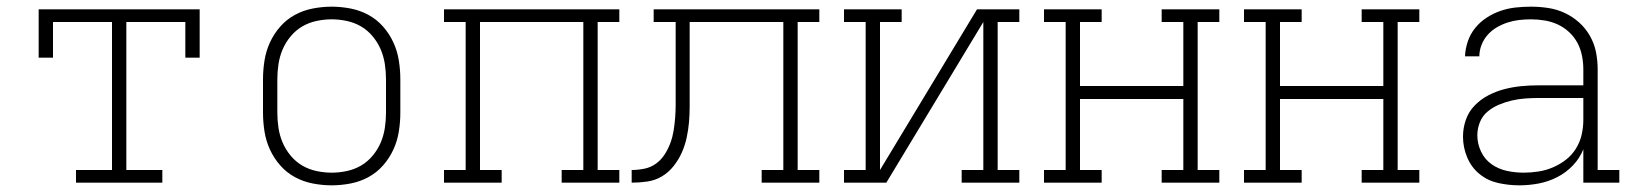

<svg xmlns="http://www.w3.org/2000/svg" viewBox="-20 -548 4915 576"><path d="M208 0V-38H316V-482H139V-375H96V-520H579V-375H536V-482H359V-38H467V0Z M975 8Q947 8 918.5 2.5Q890 -3 865 -16.5Q840 -30 821 -51.5Q802 -73 790 -99Q778 -125 773.5 -153.5Q769 -182 769 -210V-310Q769 -338 773.5 -366.5Q778 -395 790 -421Q802 -447 821 -468.5Q840 -490 865 -503.5Q890 -517 918.5 -522.5Q947 -528 975 -528Q1003 -528 1031.5 -522.5Q1060 -517 1085 -503.5Q1110 -490 1129 -468.5Q1148 -447 1160 -421Q1172 -395 1176.5 -366.5Q1181 -338 1181 -310V-210Q1181 -182 1176.5 -153.5Q1172 -125 1160 -99Q1148 -73 1129 -51.5Q1110 -30 1085 -16.5Q1060 -3 1031.5 2.5Q1003 8 975 8ZM975 -30Q998 -30 1021 -35Q1044 -40 1063.5 -51.5Q1083 -63 1098 -81Q1113 -99 1122 -120Q1131 -141 1134.5 -164Q1138 -187 1138 -210V-310Q1138 -333 1134.5 -356Q1131 -379 1122 -400Q1113 -421 1098 -439Q1083 -457 1063.5 -468.5Q1044 -480 1021 -485Q998 -490 975 -490Q952 -490 929 -485Q906 -480 886.5 -468.5Q867 -457 852 -439Q837 -421 828 -400Q819 -379 815.5 -356Q812 -333 812 -310V-210Q812 -187 815.5 -164Q819 -141 828 -120Q837 -99 852 -81Q867 -63 886.5 -51.5Q906 -40 929 -35Q952 -30 975 -30Z M1312 0V-38H1377V-482H1312V-520H1838V-482H1773V-38H1838V0H1665V-38H1730V-482H1420V-38H1485V0Z M1875 0V-38Q1894 -38 1913.5 -42Q1933 -46 1948.5 -57.5Q1964 -69 1974.5 -85.5Q1985 -102 1991.5 -120Q1998 -138 2001 -157Q2004 -176 2005.5 -195.5Q2007 -215 2007 -234Q2007 -253 2007 -273V-482H1941V-520H2438V-482H2373V-38H2438V0H2265V-38H2330V-482H2049V-276Q2049 -253 2049 -229Q2049 -205 2047 -181.5Q2045 -158 2040 -135Q2035 -112 2025.5 -90.5Q2016 -69 2001 -50Q1986 -31 1966 -19Q1946 -7 1922.5 -3.5Q1899 0 1875 0Z M2512 0V-38H2577V-482H2512V-520H2685V-482H2620V-38L2911 -520H3038V-482H2973V-38H3038V0H2865V-38H2930V-482L2639 0Z M3112 0V-38H3177V-482H3112V-520H3285V-482H3220V-290H3530V-482H3465V-520H3638V-482H3573V-38H3638V0H3465V-38H3530V-251H3220V-38H3285V0Z M3712 0V-38H3777V-482H3712V-520H3885V-482H3820V-290H4130V-482H4065V-520H4238V-482H4173V-38H4238V0H4065V-38H4130V-251H3820V-38H3885V0Z M4538 8Q4506 8 4474.5 1Q4443 -6 4418.5 -26Q4394 -46 4381.5 -76Q4369 -106 4369 -138Q4369 -164 4377.5 -188.5Q4386 -213 4404 -231.5Q4422 -250 4445 -262Q4468 -274 4493 -280.5Q4518 -287 4543.5 -289.5Q4569 -292 4595 -292H4730V-340Q4730 -360 4726 -380.5Q4722 -401 4712.5 -419Q4703 -437 4687.5 -451.5Q4672 -466 4653.5 -474.5Q4635 -483 4614.5 -486.5Q4594 -490 4573 -490Q4555 -490 4537.5 -488Q4520 -486 4503 -480.5Q4486 -475 4470.5 -466Q4455 -457 4443 -443.5Q4431 -430 4424.5 -413Q4418 -396 4418 -379H4375Q4376 -402 4383.5 -424Q4391 -446 4405.5 -464Q4420 -482 4440 -495Q4460 -508 4482 -515.5Q4504 -523 4527 -525.5Q4550 -528 4573 -528Q4599 -528 4625 -524Q4651 -520 4674.5 -509Q4698 -498 4717.5 -480.5Q4737 -463 4750 -440Q4763 -417 4768 -391.5Q4773 -366 4773 -340V-38H4838V0H4730V-100Q4719 -73 4698.5 -51.5Q4678 -30 4651.5 -16.5Q4625 -3 4596 2.5Q4567 8 4538 8ZM4551 -30Q4573 -30 4595.5 -33.5Q4618 -37 4639 -46Q4660 -55 4678 -69Q4696 -83 4708 -102.5Q4720 -122 4725 -144Q4730 -166 4730 -189V-254H4595Q4575 -254 4555 -252.5Q4535 -251 4515.5 -246.5Q4496 -242 4477 -234Q4458 -226 4442.5 -213Q4427 -200 4419.5 -181Q4412 -162 4412 -142Q4412 -117 4423 -93.5Q4434 -70 4454.5 -55.5Q4475 -41 4500 -35.5Q4525 -30 4551 -30Z"/></svg>

Font: Iosevka Etoile Extralight
Style: Regular
Weight: 200
Designer: Belleve Invis
Foundry: Belleve Invis
Version: Version 22.1.2; ttfautohint (v1.8.4)